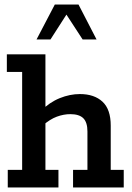

<svg xmlns="http://www.w3.org/2000/svg" viewBox="-20 -821 578 841"><path d="M14 0V-77H77V-506H10V-583H179V-338L159 -335Q197 -373 241.5 -391Q286 -409 330 -409Q393 -409 429 -375.5Q465 -342 465 -271V-77H522V0H300V-77H363V-245Q363 -285 345 -303Q327 -321 288 -321Q259 -321 229 -310Q199 -299 167 -271L179 -303V-77H236V0ZM140 -648 220 -801H324L403 -648H342L271 -757L201 -648Z"/></svg>

Font: Rokkitt SemiBold
Style: Regular
Weight: 600
Designer: Vernon Adams
Foundry: Vernon Adams
Version: Version 3.103